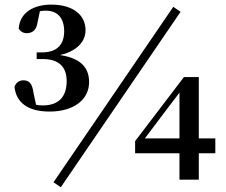

<svg xmlns="http://www.w3.org/2000/svg" viewBox="-20 -771 972 824"><path d="M192.9 -292.2C293.9 -292.2 362.4 -341.3 362.4 -418.8C362.4 -489.8 315.1 -531.5 200.8 -538.4L202.3 -528.9C302.6 -539.9 347.1 -588.1 347.1 -641.4C347.1 -704.6 296.7 -751.2 199.7 -751.2C128.7 -751.2 65 -719.9 60.3 -648.2C67.5 -635.9 80.4 -628.5 94.3 -628.5C115.4 -628.5 135.2 -638.9 140.2 -670.5L153 -731.5L115.6 -713.4C139.8 -722.2 159.4 -725.2 176.7 -725.2C225.9 -725.2 255.4 -694.5 255.4 -636.7C255.4 -574.6 218.8 -546.2 161.5 -546.2H137.4V-517.5H164.5C232.2 -517.5 266.1 -483.9 266.1 -423.5C266.1 -354.7 231 -318.6 163.9 -318.6C140.5 -318.6 125.4 -322.2 106.3 -331.5L137.1 -310.4L123.5 -373.9C118.2 -415.1 103.1 -426.3 80.1 -426.3C64.5 -426.3 49.4 -418.4 42.2 -398.7C49.3 -330.2 100.2 -292.2 192.9 -292.2ZM750.2 0H833.2V-440.2H769.3L559.9 -165.3V-113.3H904.1V-176.9H594.3V-191.6L588.1 -159.1L684.8 -287.3L782 -415.2L740.5 -381.8H750.2V-137.1ZM240.9 32.6 755 -720.3 723.7 -741.7 209.6 11.2Z"/></svg>

Font: Source Han Serif CN VF
Style: Regular
Weight: 250
Designer: Ryoko NISHIZUKA 西塚涼子 (kana & ideographs); Frank Grießhammer (Latin, Greek & Cyrillic); Wenlong ZHANG 张文龙 (bopomofo); San
Foundry: Adobe
Version: Version 2.002;hotconv 1.1.0;makeotfexe 2.6.0